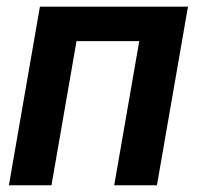

<svg xmlns="http://www.w3.org/2000/svg" viewBox="-20 -548 592 568"><path d="M441.4 -528.3 423.8 -426.3H172.4L190.4 -528.3ZM224.1 -528.3 132.3 0H6.3L98.1 -528.3ZM536.1 -528.3 444.3 0H317.9L409.7 -528.3Z"/></svg>

Font: Roboto SemiBold
Style: Italic
Weight: 600
Designer: Christian Robertson
Foundry: Google
Version: Version 3.009; 2024